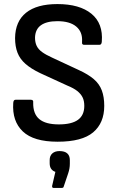

<svg xmlns="http://www.w3.org/2000/svg" viewBox="-20 -685 579 943"><path d="M263 11Q145 11 92 -39.5Q39 -90 45 -179Q46 -195 56 -195H132Q145 -195 143 -181Q142 -126 173 -100Q204 -74 269 -74Q332 -74 363 -96.5Q394 -119 394 -165Q394 -190 385.5 -207Q377 -224 359.5 -238Q342 -252 310 -265L177 -326Q133 -347 105.5 -371Q78 -395 66 -426Q54 -457 54 -498Q55 -580 108 -622.5Q161 -665 262 -665Q371 -665 429 -617.5Q487 -570 480 -481Q479 -465 469 -465H392Q388 -465 385 -468Q382 -471 383 -481Q386 -528 354.5 -554.5Q323 -581 262 -581Q209 -581 181 -561Q153 -541 152 -500Q152 -477 160 -460Q168 -443 186.5 -429.5Q205 -416 236 -402L367 -341Q413 -320 440.5 -296.5Q468 -273 480 -241Q492 -209 492 -165Q492 -81 437.5 -35Q383 11 263 11ZM243 238Q235 238 236 228L252 159Q239 155 231.5 144.5Q224 134 224 117V101Q224 80 237 68.5Q250 57 272 57Q298 57 310.5 68.5Q323 80 323 101V119Q323 131 321 142.5Q319 154 315 166L293 231Q292 238 283 238Z"/></svg>

Font: Sofia Sans Semi Condensed SemiBold
Style: Regular
Weight: 600
Designer: Botio Nikoltchev, Ani Petrova
Foundry: lettersoup
Version: Version 4.100